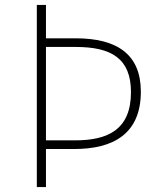

<svg xmlns="http://www.w3.org/2000/svg" viewBox="-20 -757 647 777"><path d="M286 -602H166V-737H129V0H166V-154H281C438 -154 550 -215 550 -386C550 -537 454 -602 286 -602ZM284 -189H166V-567H286C430 -567 510 -521 510 -384C510 -232 416 -189 284 -189Z"/></svg>

Font: Glow Sans SC Normal ExtraLight
Style: Regular
Weight: 200
Designer: Ryoko NISHIZUKA (kana, bopomofo & ideographs); Paul D. Hunt (Latin, Greek & Cyrillic); Sandoll Communications, Soo-young
Version: Version 0.93